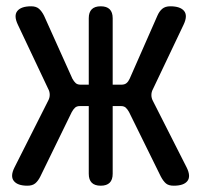

<svg xmlns="http://www.w3.org/2000/svg" viewBox="-20 -580 640 610"><path d="M108 -19Q101 -5 92 2.5Q83 10 67 10Q36 10 24 -5Q12 -20 26 -48L133 -260Q138 -269 138 -279Q138 -289 133 -298L37 -501Q23 -530 35 -545Q47 -560 79 -560Q95 -560 104 -552Q113 -544 120 -530L210 -330Q215 -321 220.5 -316Q226 -311 236 -311H262V-522Q262 -541 271.5 -550.5Q281 -560 300 -560Q319 -560 328.5 -550.5Q338 -541 338 -522V-311H366Q376 -311 382 -316Q388 -321 392 -330L480 -530Q486 -544 495.5 -552Q505 -560 521 -560Q553 -560 565 -545Q577 -530 563 -501L466 -297Q461 -288 461 -278Q461 -268 466 -259L573 -48Q587 -20 575.5 -5Q564 10 532 10Q516 10 507.5 3Q499 -4 491 -19L390 -224Q385 -233 379.5 -238Q374 -243 364 -243H338V-28Q338 -9 328.5 0.5Q319 10 300 10Q281 10 271.5 0.5Q262 -9 262 -28V-243H234Q224 -243 218.5 -238Q213 -233 208 -224Z"/></svg>

Font: Maple Mono NF
Style: Regular
Weight: 400
Monospace: yes
Designer: subframe7536
Version: Version 7.000